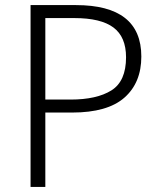

<svg xmlns="http://www.w3.org/2000/svg" viewBox="-20 -800 629 754"><path d="M278 -780Q535 -780 535 -578Q535 -475 468.5 -416.5Q402 -358 263 -358H158V-66H100V-780ZM272 -729H158V-409H257Q360 -409 417.5 -445Q475 -481 475 -575Q475 -655 425.5 -692Q376 -729 272 -729Z"/></svg>

Font: Noto Sans Malayalam UI Light
Style: Regular
Weight: 300
Designer: Jelle Bosma - Monotype Design Team
Foundry: Monotype Imaging Inc.
Version: Version 2.104; ttfautohint (v1.8.4.7-5d5b)